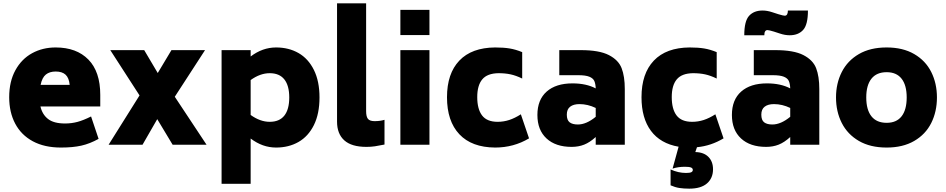

<svg xmlns="http://www.w3.org/2000/svg" viewBox="-20 -866 5662 1149"><path d="M369 -127Q408 -127 443.5 -136.5Q479 -146 525 -169L570 -35Q518 -6 467 5.5Q416 17 345 17Q246 17 176.5 -20.5Q107 -58 71 -126Q35 -194 35 -284Q35 -378 72 -445.5Q109 -513 172 -547.5Q235 -582 313 -582Q438 -582 509 -509.5Q580 -437 580 -298V-229H222Q233 -181 267.5 -154Q302 -127 369 -127ZM223 -358H397Q393 -400 372.5 -419Q352 -438 313 -438Q277 -438 254.5 -420Q232 -402 223 -358Z M1013 0 921 -153 833 0H630L815 -295L640 -566H843L924 -429L1006 -566H1207L1026 -287L1216 0Z M1892 -283Q1892 -185 1858.5 -117.5Q1825 -50 1766.5 -16.5Q1708 17 1632 17Q1551 17 1480 -37V234H1306V-566H1480V-528Q1551 -582 1632 -582Q1708 -582 1766.5 -548.5Q1825 -515 1858.5 -447.5Q1892 -380 1892 -283ZM1711 -283Q1711 -354 1681.5 -391Q1652 -428 1594 -428Q1537 -428 1480 -387V-178Q1537 -137 1594 -137Q1652 -137 1681.5 -174Q1711 -211 1711 -283Z M1997 -138V-846H2171V-201Q2171 -168 2182 -154.5Q2193 -141 2222 -141Q2255 -141 2281 -149V-1Q2247 6 2223.5 9.5Q2200 13 2173 13Q2084 13 2040.5 -26Q1997 -65 1997 -138Z M2376 -807H2550V-656H2376ZM2376 -566H2550V0H2376Z M2655 -284Q2655 -426 2729 -503.5Q2803 -581 2943 -582Q2994 -582 3030 -576Q3066 -570 3105 -554V-396Q3068 -414 3035.5 -421Q3003 -428 2963 -428Q2896 -427 2866 -391Q2836 -355 2836 -285Q2836 -213 2865 -175Q2894 -137 2958 -137Q2994 -137 3027.5 -148Q3061 -159 3097 -182L3146 -38Q3054 17 2943 17Q2803 16 2729 -62.5Q2655 -141 2655 -284Z M3719 -333V0H3545V-46Q3510 -14 3476 -0.5Q3442 13 3401 13Q3305 13 3250.5 -37.5Q3196 -88 3196 -178Q3196 -269 3251.5 -318Q3307 -367 3406 -367Q3488 -367 3545 -337Q3544 -365 3536.5 -381.5Q3529 -398 3506.5 -407Q3484 -416 3441 -416H3327V-566H3456Q3566 -566 3623.5 -536.5Q3681 -507 3700 -458Q3719 -409 3719 -333ZM3545 -167V-220Q3497 -243 3448 -243Q3412 -243 3392 -227.5Q3372 -212 3372 -180Q3372 -147 3389 -134Q3406 -121 3438 -121Q3489 -121 3545 -167Z M4247 147Q4247 200 4211 231.5Q4175 263 4105 263Q4072 263 4046 259Q4020 255 3993 243V148Q4039 169 4085 169Q4108 169 4117 164.5Q4126 160 4126 151Q4126 141 4115.5 136.5Q4105 132 4079 132Q4038 132 4005 143L4041 12Q3932 -7 3875.5 -83Q3819 -159 3819 -284Q3819 -426 3893 -503.5Q3967 -581 4107 -582Q4158 -582 4194 -576Q4230 -570 4269 -554V-396Q4232 -414 4199.5 -421Q4167 -428 4127 -428Q4060 -427 4030 -391Q4000 -355 4000 -285Q4000 -213 4029 -175Q4058 -137 4122 -137Q4158 -137 4191.5 -148Q4225 -159 4261 -182L4310 -38Q4235 7 4151 15L4141 44Q4192 45 4219.5 73Q4247 101 4247 147Z M4360 0ZM4883 -333V0H4709V-46Q4674 -14 4640 -0.5Q4606 13 4565 13Q4469 13 4414.5 -37.5Q4360 -88 4360 -178Q4360 -269 4415.5 -318Q4471 -367 4570 -367Q4652 -367 4709 -337Q4708 -365 4700.5 -381.5Q4693 -398 4670.5 -407Q4648 -416 4605 -416H4491V-566H4620Q4730 -566 4787.5 -536.5Q4845 -507 4864 -458Q4883 -409 4883 -333ZM4709 -167V-220Q4661 -243 4612 -243Q4576 -243 4556 -227.5Q4536 -212 4536 -180Q4536 -147 4553 -134Q4570 -121 4602 -121Q4653 -121 4709 -167ZM4543 -803Q4571 -803 4601 -793L4638 -781Q4668 -772 4676 -772Q4695 -772 4695 -803H4815Q4815 -718 4786 -686.5Q4757 -655 4706 -655Q4678 -655 4648 -665L4611 -677Q4581 -686 4573 -686Q4554 -686 4554 -655H4434Q4434 -740 4463 -771.5Q4492 -803 4543 -803Z M4983 -283Q4983 -367 5017.5 -435Q5052 -503 5120 -542.5Q5188 -582 5286 -582Q5383 -582 5451 -542.5Q5519 -503 5553 -435Q5587 -367 5587 -283Q5587 -198 5553 -130Q5519 -62 5451 -22.5Q5383 17 5286 17Q5188 17 5120 -22.5Q5052 -62 5017.5 -130Q4983 -198 4983 -283ZM5406 -283Q5406 -356 5375.5 -395Q5345 -434 5286 -434Q5226 -434 5195 -395Q5164 -356 5164 -283Q5164 -209 5195 -170Q5226 -131 5286 -131Q5345 -131 5375.5 -170Q5406 -209 5406 -283Z"/></svg>

Font: Biryani Heavy
Style: Regular
Weight: 900
Designer: Dan Reynolds and Mathieu Réguer
Foundry: Dan Reynolds and Mathieu Réguer
Version: Version 1.003; ttfautohint (v1.1) -l 5 -r 5 -G 72 -x 0 -D la